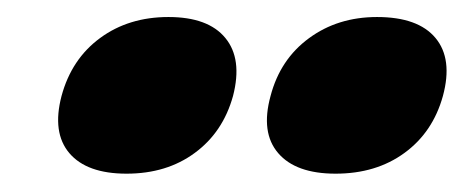

<svg xmlns="http://www.w3.org/2000/svg" viewBox="-20 -722 532 220"><path d="M125 -523Q79.5 -523 59.5 -546.5Q39.5 -570 50.5 -612Q62 -654.5 94.8 -678.5Q127.5 -702.5 173 -702.5Q218.5 -702.5 238.2 -678.5Q258 -654.5 247 -612Q235.5 -570.5 203.2 -546.8Q171 -523 125 -523ZM364.5 -523Q319 -523 298.8 -546.5Q278.5 -570 290 -612Q301 -654 334 -678.2Q367 -702.5 412 -702.5Q459 -702.5 479 -678.5Q499 -654.5 487.5 -612Q476 -570.5 443.5 -546.8Q411 -523 364.5 -523Z"/></svg>

Font: Fraunces 9pt S050 Black
Style: Italic
Weight: 900
Italic angle: -16°
Version: Version 1.000; ttfautohint (v1.8.3)